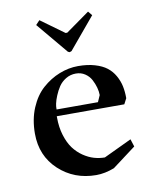

<svg xmlns="http://www.w3.org/2000/svg" viewBox="-75 -689 607 755"><g transform="rotate(-10 228.5 -311.5)"><path d="M229.5 -486.3 222.7 -489.3 118.2 -614.3 133.8 -630.9 226.6 -563.5H233.4L328.1 -630.9L341.8 -614.3L237.3 -489.3ZM249 7.8Q161.1 7.8 100.1 -48.8Q39.1 -105.5 39.1 -194.3Q39.1 -251 58.3 -296.6Q77.6 -342.3 108.9 -369.9Q140.1 -397.5 177 -412.1Q213.9 -426.8 252 -426.8Q289.6 -426.8 318.6 -418.2Q347.7 -409.7 366 -395.5Q384.3 -381.3 396 -360.6Q407.7 -339.8 412.4 -317.9Q417 -295.9 417 -269.5L405.3 -247.1H135.7V-242.2Q135.7 -202.6 145.8 -170.4Q155.8 -138.2 171.6 -116.9Q187.5 -95.7 208.7 -81.3Q230 -66.9 251.2 -60.8Q272.5 -54.7 293.9 -54.7L405.3 -107.4L415 -77.1L321.3 -6.8Q283.7 7.8 249 7.8ZM139.6 -273.4H304.7L316.4 -299.8Q316.4 -314 312 -330.1Q307.6 -346.2 299.1 -362.3Q290.5 -378.4 274.7 -388.9Q258.8 -399.4 238.3 -399.4Q216.3 -399.4 198.2 -388.4Q180.2 -377.4 169.7 -361.6Q159.2 -345.7 151.9 -327.9Q144.5 -310.1 141.8 -297.1Q139.2 -284.2 139.6 -278.3Z"/></g></svg>

Font: Comprehension SemiBold
Style: Regular
Weight: 600
Designer: Alfredo Marco Pradil
Foundry: Alfredo Marco Pradil
Version: 1.0